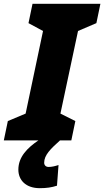

<svg xmlns="http://www.w3.org/2000/svg" viewBox="-56 -734 545 1004"><path d="M-36 0H145C86 40 40 87 40 153C40 208 79 250 152 250C188 250 214 246 242 237L250 129C231 135 215 139 198 139C184 139 175 130 175 117C175 77 208 45 258 0H317L338 -101L260 -140L352 -572L448 -613L469 -714H114L93 -613L169 -572L78 -140L-15 -101Z"/></svg>

Font: Noto Sans SemiCondensed Black
Style: Italic
Weight: 900
Width: 4
Italic angle: -12°
Designer: Monotype Design Team
Foundry: Monotype Imaging Inc.
Version: Version 2.013